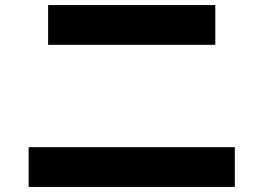

<svg xmlns="http://www.w3.org/2000/svg" viewBox="-20 -739 1040 758"><path d="M170 -562V-719H830V-562ZM93 -1V-158H907V-1Z"/></svg>

Font: Murecho
Style: Bold
Weight: 700
Designer: Neil Summerour
Foundry: Positype
Version: Version 1.010; ttfautohint (v1.8.3)